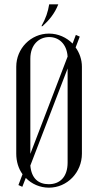

<svg xmlns="http://www.w3.org/2000/svg" viewBox="-20 -860 454 886"><path d="M176 -739C207 -767 232 -797 249 -840H207C201 -804 192 -777 171 -739ZM65 -6 83 2 99 -39C126 -11 164 6 206 6C290 6 358 -64 358 -151V-552C358 -585 347 -616 329 -641L348 -691L330 -699L315 -659C287 -687 249 -705 206 -705C122 -705 55 -636 55 -552V-151C55 -115 65 -82 84 -56ZM120 -589C120 -654 160 -689 207 -689C251 -689 288 -658 292 -599L120 -150ZM292 -110C292 -43 256 -10 205 -10C157 -10 125 -37 120 -96L292 -544Z"/></svg>

Font: Emberly
Style: Regular
Weight: 400
Designer: Rajesh Rajput
Foundry: Rajesh Rajput
Version: Version 1.000